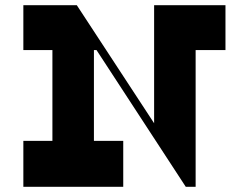

<svg xmlns="http://www.w3.org/2000/svg" viewBox="-20 -720 959 740"><path d="M849 -700H574V-245L276 -700H70V-527H182V-177H70V0H455V-177H342V-527H352L696 0H734V-527H849Z"/></svg>

Font: Space Cowgirl Black
Style: Regular
Weight: 900
Designer: Valery Marier
Foundry: Valery Marier
Version: Version 1.000;hotconv 1.0.109;makeotfexe 2.5.65596